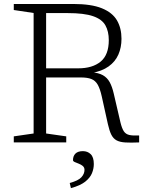

<svg xmlns="http://www.w3.org/2000/svg" viewBox="-20 -718 744 968"><path d="M374 -373.5Q446.5 -373.5 487.5 -407.5Q528.5 -441.5 528.5 -515.5Q528.5 -560 511.2 -590.5Q494 -621 449 -636.5Q404 -652 321.5 -652H171.5L162 -698H348.5Q440.5 -698 493.8 -676.2Q547 -654.5 569.8 -615.2Q592.5 -576 592.5 -522.5Q592.5 -478.5 576.8 -442.8Q561 -407 527.5 -383Q494 -359 440 -349.5V-354Q477 -351 498.8 -338.8Q520.5 -326.5 533 -303.8Q545.5 -281 553.5 -246L587 -102Q594.5 -71 604.2 -56.2Q614 -41.5 632 -37.5Q650 -33.5 681.5 -35V0Q639 2 611.5 0.2Q584 -1.5 567.5 -10.5Q551 -19.5 541.2 -39Q531.5 -58.5 524 -92L493 -232Q484.5 -270 472.8 -290.8Q461 -311.5 441 -319.5Q421 -327.5 387.5 -327.5H184L174.5 -373.5ZM212.5 -698V-45L314 -30.5V0H49.5V-30.5L149.5 -45V-652.5L49.5 -667.5V-698ZM331.5 204.5Q374.5 193 390.2 175.8Q406 158.5 406 138.5Q406 126 397.2 118.8Q388.5 111.5 377 107.2Q365.5 103 356.8 99Q348 95 348 89.5Q348 68.5 360.5 56.2Q373 44 398 44Q421.5 44 437.2 59.2Q453 74.5 453 109Q453 132 443.8 155Q434.5 178 409.8 197.8Q385 217.5 337.5 230.5Z"/></svg>

Font: Newsreader 9pt Light
Style: Regular
Weight: 300
Designer: Hugues Gentile
Foundry: Production Type
Version: Version 1.003